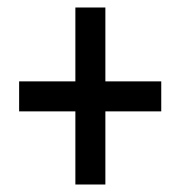

<svg xmlns="http://www.w3.org/2000/svg" viewBox="-20 -610 483 512"><path d="M261 -393V-590H181V-393H31V-313H181V-118H261V-313H410V-393Z"/></svg>

Font: Noto Sans Myanmar UI ExtraCondensed Medium
Style: Regular
Weight: 500
Width: 2
Designer: Monotype Design Team
Foundry: Monotype Imaging Inc.
Version: Version 2.103